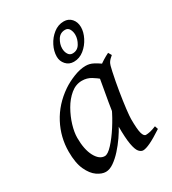

<svg xmlns="http://www.w3.org/2000/svg" viewBox="-162 -720 739 825"><g transform="rotate(-30 207.0 -307.5)"><path d="M404.3 -30.3Q365.7 -4.9 341.6 6.6Q317.4 18.1 304.2 18.1Q293.5 18.1 283.9 7.1Q274.4 -3.9 268.8 -34.9Q263.2 -65.9 263.2 -126Q263.2 -139.2 267.6 -169.4Q272 -199.7 278.1 -235.6Q284.2 -271.5 289.8 -302Q295.4 -332.5 297.4 -345.7Q301.8 -366.2 327.1 -386Q352.5 -405.8 382.3 -420.4L391.6 -404.3Q376.5 -392.1 370.1 -381.8Q363.8 -371.6 357.9 -341.3Q348.6 -298.3 341.3 -253.4Q334 -208.5 329.8 -173.3Q325.7 -138.2 325.7 -125Q325.7 -73.7 331.3 -53.7Q336.9 -33.7 347.7 -33.7Q356.4 -33.7 368.9 -36.4Q381.3 -39.1 398.9 -46.4ZM364.3 -379.9Q351.6 -371.1 346.2 -357.9Q340.8 -344.7 337.2 -334.2Q333.5 -323.7 325.7 -323.7Q317.9 -323.7 303.5 -336.2Q289.1 -348.6 269.3 -360.8Q249.5 -373 224.6 -373Q193.8 -373 168.2 -351.8Q142.6 -330.6 124 -298.1Q105.5 -265.6 95.2 -231.2Q85 -196.8 85 -169.9Q85 -112.3 103.5 -77.6Q122.1 -43 148.9 -43Q164.1 -43 187.7 -68.6Q211.4 -94.2 235.6 -131.8Q259.8 -169.4 276.4 -205.1L264.6 -125Q253.9 -104.5 237.1 -80.1Q220.2 -55.7 200 -33.2Q179.7 -10.7 158.9 3.7Q138.2 18.1 119.1 18.1Q99.6 18.1 77.1 2.7Q54.7 -12.7 39.1 -46.6Q23.4 -80.6 23.4 -136.7Q23.4 -208 56.6 -271.2Q89.8 -334.5 153.3 -377.9Q177.7 -394.5 210.2 -407.5Q242.7 -420.4 270 -420.4Q290.5 -420.4 307.9 -410.9Q325.2 -401.4 339.4 -391.4Q353.5 -381.3 364.3 -379.9ZM336.9 -574.7Q336.9 -550.3 323.5 -523.7Q310.1 -497.1 287.4 -478.8Q264.6 -460.4 236.8 -460.4Q212.9 -460.4 198 -477.1Q183.1 -493.7 183.1 -516.1Q183.1 -543 196.8 -569.8Q210.4 -596.7 233.4 -614.7Q256.3 -632.8 284.2 -632.8Q308.1 -632.8 322.5 -616.2Q336.9 -599.6 336.9 -574.7ZM299.3 -558.1Q299.3 -573.7 292.5 -586.2Q285.6 -598.6 271.5 -598.6Q246.6 -598.6 233.6 -577.6Q220.7 -556.6 220.7 -535.2Q220.7 -518.6 228.3 -506.3Q235.8 -494.1 249.5 -494.1Q273.9 -494.1 286.6 -515.4Q299.3 -536.6 299.3 -558.1Z"/></g></svg>

Font: Dai Banna SIL Light
Style: Italic
Weight: 300
Italic angle: -11°
Designer: Victor Gaultney
Foundry: SIL International
Version: Version 4.000